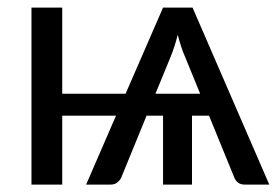

<svg xmlns="http://www.w3.org/2000/svg" viewBox="-20 -498 750 518"><path d="M293 -186H147.9V0H64.9V-477.5H147.9V-245.1H318.8L419.9 -477.5H499.5L706.5 0H640.1Q629.4 0 622.6 -5.1Q615.7 -10.3 612.3 -18.6L543.9 -186H498V0H419.9V-186H375.5L307.1 -19Q304.2 -12.2 296.9 -6.1Q289.6 0 278.8 0H212.4ZM399.4 -245.1H520L478.5 -346.7Q473.6 -357.4 468.8 -372.3Q463.9 -387.2 459.5 -404.3Q455.1 -386.7 450.2 -371.8Q445.3 -356.9 440.9 -346.2Z"/></svg>

Font: Carlito
Style: Regular
Weight: 400
Designer: Lukasz Dziedzic
Foundry: tyPoland Lukasz Dziedzic
Version: Version 1.103; Beta1; all basic design good, some composites